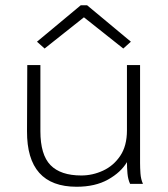

<svg xmlns="http://www.w3.org/2000/svg" viewBox="-20 -701 640 732"><path d="M272 11Q82 11 83 -201L84 -453H134V-201Q134 -111 172.5 -71.5Q211 -32 290 -32Q333 -32 373 -50.5Q413 -69 438.5 -107Q464 -145 464 -204V-453H514V-80Q514 -61 515.5 -39.5Q517 -18 525 0H476Q468 -17 466 -39.5Q464 -62 464 -83Q441 -44 392 -16.5Q343 11 272 11ZM150 -516 121 -542 288 -681H312L479 -542L450 -516L300 -635Z"/></svg>

Font: Inconsolata Expanded Light
Style: Regular
Weight: 300
Width: 7
Monospace: yes
Designer: Raph Levien, Cyreal, Brenton Simpson
Foundry: Raph Levien, Cyreal, Google
Version: Version 3.001; ttfautohint (v1.8.2.53-6de2)